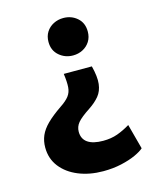

<svg xmlns="http://www.w3.org/2000/svg" viewBox="-110 -599 725 885"><g transform="rotate(-15 252.0 -157.0)"><path d="M273.5 208Q208 208 155.5 186.5Q103 165 72.5 125.8Q42 86.5 42 33.5Q42 2.5 53.2 -23.5Q64.5 -49.5 90 -74.8Q115.5 -100 158.5 -129.5Q188 -149 201.2 -166.5Q214.5 -184 216.2 -208.2Q218 -232.5 212.5 -272.5H346.5Q360 -219.5 356 -186Q352 -152.5 333.5 -130Q315 -107.5 285 -87.5Q241.5 -59 225.8 -40Q210 -21 210 3Q210 37.5 235.2 55Q260.5 72.5 309 72.5Q347 72.5 377.5 61.5Q408 50.5 438.5 32L470.5 151.5Q457.5 163.5 428.8 176.8Q400 190 360 199Q320 208 273.5 208ZM276.5 -343.5Q238.5 -343.5 210.5 -367.8Q182.5 -392 182.5 -433Q182.5 -460 195.2 -480Q208 -500 229.5 -511Q251 -522 276.5 -522Q315 -522 342.5 -498Q370 -474 370 -433Q370 -405.5 357.2 -385.5Q344.5 -365.5 323.2 -354.5Q302 -343.5 276.5 -343.5Z"/></g></svg>

Font: Geologica Roman SemiBold
Style: Regular
Weight: 600
Designer: Sindre Bremnes, Frode Helland
Foundry: Monokrom Skriftforlag AS
Version: Version 1.010;gftools[0.9.28]